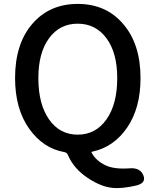

<svg xmlns="http://www.w3.org/2000/svg" viewBox="-20 -770 794 981"><path d="M641 185Q608 191 574 191Q505 191 428 139Q357 92 327 22Q322 9 308 7Q201 -12 130 -111Q57 -213 57 -371Q57 -546 145 -648Q233 -750 377 -750Q521 -750 608 -649Q698 -546 698 -371Q698 -218 629.5 -118Q561 -18 451 5Q446 6 448 10Q470 51 518 74Q563 96 643 90Q697 86 713 127Q729 169 666 180ZM579 -371Q579 -500 524 -574.5Q469 -649 377 -649Q285 -649 230.5 -574.5Q176 -500 176 -371Q176 -238 230.5 -160Q285 -82 377 -82Q469 -82 524 -160Q579 -238 579 -371Z"/></svg>

Font: Resource Han Rounded JP Medium
Style: Regular
Weight: 500
Designer: Cyano Hao (round all glyphs); Ryoko NISHIZUKA 西塚涼子 (kana, bopomofo & ideographs); Paul D. Hunt (Latin, Greek & Cyrillic)
Foundry: Cyano Hao
Version: 0.990